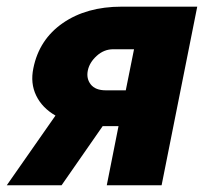

<svg xmlns="http://www.w3.org/2000/svg" viewBox="-43 -548 603 568"><path d="M270 -280.8H329.1L353.5 -402.3H292Q264.6 -402.3 243.2 -382.8Q221.7 -363.3 216.8 -339.4Q211.9 -315.4 225.6 -298.1Q239.3 -280.8 270 -280.8ZM316.9 -528.3H540.5L435.1 0H272.9L307.6 -174.8H260.7L139.2 0H-22.9L121.1 -206.1Q81.5 -229 64 -265.4Q46.4 -301.8 55.7 -346.2Q72.8 -431.2 142.8 -479.7Q212.9 -528.3 316.9 -528.3Z"/></svg>

Font: Roboto-BlackItalic
Style: Italic
Weight: 900
Italic angle: -12°
Designer: Google
Version: Version 1.100141; 2013